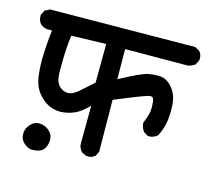

<svg xmlns="http://www.w3.org/2000/svg" viewBox="-96 -664 801 737"><g transform="rotate(15 304.5 -295.5)"><path d="M236.8 -220.7Q213.4 -202.6 182.1 -196.3Q167.5 -193.4 155.8 -193.4Q105.5 -193.4 69.3 -236.3Q46.4 -263.2 41 -305.2Q37.1 -335.9 37.1 -364.3Q37.1 -390.6 39.8 -427.7Q42.5 -464.8 45.4 -486.3H24.9Q8.8 -488.8 -2 -499.5Q-11.7 -511.7 -11.7 -528.8Q-11.7 -530.8 -11.7 -534.2L-2 -552.7L17.6 -562.5L592.8 -567.4L610.4 -558.1Q621.6 -545.9 621.6 -529.8Q621.6 -526.4 621.1 -522L611.8 -503.4Q597.7 -493.7 583.5 -491.2L335 -490.2L335.9 -370.6Q418 -415 443.8 -420.4Q463.9 -424.3 481.4 -424.3Q488.3 -424.3 494.1 -423.8Q519.5 -421.4 540.3 -397Q561 -372.6 564.9 -338.9Q566.4 -323.7 566.4 -307.1Q566.4 -290.5 564.5 -272Q560.5 -236.8 543.5 -204.1L542.5 -203.1Q528.3 -190.4 510.3 -190.4Q508.8 -190.4 505.4 -190.4L487.8 -201.2Q475.6 -217.3 475.6 -234.4V-235.8Q483.9 -255.4 489.3 -274.9Q491.7 -285.6 491.7 -298.3Q491.7 -311 490.7 -320.1Q489.7 -329.1 488.3 -332.5Q486.8 -335.9 484.4 -338.4Q481.9 -340.8 477.3 -340.8Q472.7 -340.8 464.8 -338.9Q434.1 -329.1 338.9 -289.6L340.8 -84L331.5 -65.4L330.1 -64.5Q319.3 -55.2 303.7 -55.2Q300.3 -55.2 295.9 -55.7L278.3 -64Q265.1 -78.6 264.6 -94.7L265.6 -246.1Q251.5 -232.4 236.8 -220.7ZM41 -74.2Q41 -97.7 58.6 -115.2Q72.3 -129.4 90.8 -129.4Q94.2 -129.4 98.1 -128.9Q120.1 -125.5 134.8 -109.9Q147 -96.7 147 -78.1Q147 -63.5 141.1 -50.8Q135.7 -38.6 125.5 -32.2Q111.8 -24.4 89.4 -24.4Q83.5 -24.4 82 -24.9Q66.4 -29.3 53.7 -42Q41 -54.7 41 -74.2ZM122.1 -486.3Q114.7 -433.6 114.7 -365.2Q114.7 -346.2 114.7 -336.9Q115.2 -302.2 131.3 -285.6Q147 -270.5 166 -270.5Q185.5 -270.5 210.4 -293.2Q235.4 -315.9 258.8 -336.4L259.8 -490.2Z"/></g></svg>

Font: Bakudai
Style: Bold
Weight: 700
Version: Version 1.48